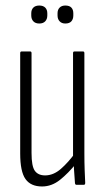

<svg xmlns="http://www.w3.org/2000/svg" viewBox="-20 -668 378 694"><path d="M132 6Q91 6 72 -21Q53 -48 53 -113V-476Q53 -482 58 -482H89Q94 -482 94 -476V-115Q94 -67 106 -50.5Q118 -34 143 -34Q173 -34 200 -57.5Q227 -81 253 -117L256 -78Q227 -42 197 -18Q167 6 132 6ZM256 0Q252 0 251 -6Q249 -29 247.5 -55.5Q246 -82 246 -97L244 -101V-476Q244 -482 249 -482H280Q285 -482 285 -476V-115Q285 -81 286 -54Q287 -27 288 -7Q288 0 283 0ZM122 -583Q108 -583 100.5 -591Q93 -599 93 -612V-620Q93 -633 100.5 -640.5Q108 -648 122 -648Q136 -648 143.5 -640.5Q151 -633 151 -620V-612Q151 -599 143.5 -591Q136 -583 122 -583ZM216 -583Q203 -583 195.5 -591Q188 -599 188 -612V-620Q188 -633 195.5 -640.5Q203 -648 216 -648Q231 -648 238 -640.5Q245 -633 245 -620V-612Q245 -599 238 -591Q231 -583 216 -583Z"/></svg>

Font: Sofia Sans Extra Condensed Light
Style: Regular
Weight: 300
Designer: Botio Nikoltchev, Ani Petrova
Foundry: lettersoup
Version: Version 4.101